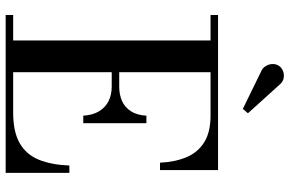

<svg xmlns="http://www.w3.org/2000/svg" viewBox="-192 -830 1022 678"><g transform="rotate(90 319.0 -491.0)"><path d="M33 0V-26.5H123V-723.5H33V-750H580.5V-545H554.5Q552 -598.5 535 -638.8Q518 -679 482.2 -701.2Q446.5 -723.5 388 -723.5H235V-26.5H377.5Q446 -26.5 486 -49.8Q526 -73 544 -117.2Q562 -161.5 564.5 -225H590.5V0ZM388.5 -274Q386.5 -307.5 372.8 -330Q359 -352.5 336.8 -363.5Q314.5 -374.5 286 -374.5H217V-401H286Q314.5 -401 336.8 -411Q359 -421 372.8 -442.2Q386.5 -463.5 388.5 -497H415V-274ZM364.5 -837.5 233.5 -901.5Q221 -906.5 214 -917.2Q207 -928 206.2 -940.8Q205.5 -953.5 211.5 -963.5Q217.5 -973.5 229.5 -978.8Q241.5 -984 255.5 -981.8Q269.5 -979.5 281 -965L380 -855.5Z"/></g></svg>

Font: Bodoni Moda 9pt Medium
Style: Regular
Weight: 500
Designer: Owen Earl
Foundry: indestructible type
Version: Version 2.005